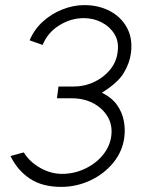

<svg xmlns="http://www.w3.org/2000/svg" viewBox="-20 -724 556 752"><path d="M220 8Q146 8 97.5 -24Q49 -56 21 -113L73 -127Q96 -90 137.5 -66.5Q179 -43 223 -43Q270 -43 312.5 -63Q355 -83 383 -117Q411 -151 416 -193Q421 -235 401 -268Q381 -301 344.5 -320Q308 -339 262 -339H203L209 -385H266Q311 -385 349 -403Q387 -421 412 -452Q437 -483 441 -523Q446 -562 428 -591Q410 -620 378 -636.5Q346 -653 308 -653Q258 -653 212.5 -625Q167 -597 147 -548L96 -566Q114 -609 148.5 -640Q183 -671 225.5 -687.5Q268 -704 310 -704Q366 -704 410 -681Q454 -658 477 -616Q500 -574 493 -517Q488 -477 464.5 -438Q441 -399 379 -361Q419 -341 439 -312Q459 -283 465 -250.5Q471 -218 467 -187Q460 -131 423.5 -86.5Q387 -42 333 -17Q279 8 220 8Z"/></svg>

Font: Kulim Park ExtraLight
Style: Italic
Weight: 275
Italic angle: -8°
Designer: Noponies / Dale Sattler
Foundry: Noponies
Version: Version 1.000; ttfautohint (v1.8.3)